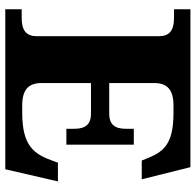

<svg xmlns="http://www.w3.org/2000/svg" viewBox="-27 -713 740 726"><g transform="rotate(90 343.0 -350.0)"><path d="M409 -393H294V-563C294 -613 320 -636 379 -636H406C530 -636 555 -596 581 -531L587 -516H658L612 -700H15V-638H48C96 -638 117 -620 117 -580V-120C117 -80 96 -62 48 -62H15V0H620L666 -199H595L589 -182C563 -109 533 -64 406 -64H379C320 -64 294 -87 294 -137V-324H409C449 -324 467 -305 467 -261V-231H527V-486H467V-456C467 -412 449 -393 409 -393Z"/></g></svg>

Font: LT Superior Serif ExtraBold
Style: Regular
Weight: 800
Designer: Daniel Lyons
Foundry: LyonsType
Version: Version 2.120;FEAKit 1.0